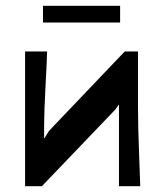

<svg xmlns="http://www.w3.org/2000/svg" viewBox="-20 -645 565 665"><path d="M396 -625V-566.9H128.9V-625ZM66.9 0V-466.8H143.1Q143.1 -447.3 137.9 -352.1Q132.8 -256.8 132.8 -210V-166H133.8L149.9 -191.9L412.1 -466.8H458V-271Q458 -207 461.9 -106.7Q465.8 -6.3 465.8 0H392.1V-282.2H391.1L379.9 -266.1L125 0Z"/></svg>

Font: Resagokr
Style: Bold
Weight: 600
Designer: gluk
Foundry: gluk
Version: Version 0.95